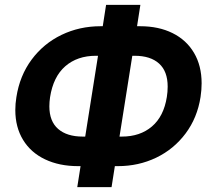

<svg xmlns="http://www.w3.org/2000/svg" viewBox="-20 -770 857 790"><path d="M452.6 -86.4 439 0H297.9L311.5 -86.4H301.3Q224.1 -86.4 165.5 -114.3Q106.9 -142.1 75 -194.3Q43 -246.6 43 -317.4Q43 -343.3 47.4 -370.1Q61 -458.5 110.1 -524.7Q159.2 -590.8 233.2 -626.5Q307.1 -662.1 394 -662.1H402.8L416.5 -750H557.6L543.9 -662.1H556.6Q632.8 -662.1 689.9 -633.8Q747.1 -605.5 778.3 -552.5Q809.6 -499.5 809.6 -427.2Q809.6 -400.4 805.2 -371.1Q792 -285.6 743.7 -220.9Q695.3 -156.2 622.8 -121.3Q550.3 -86.4 464.8 -86.4ZM330.6 -208 383.3 -540.5H374.5Q298.3 -540.5 248.8 -497.6Q199.2 -454.6 186 -370.1Q183.1 -350.6 183.1 -332.5Q183.1 -271 219.2 -239.5Q255.4 -208 320.3 -208ZM524.4 -540.5 471.7 -208H481.4Q556.2 -208 605 -249.5Q653.8 -291 666.5 -371.1Q669.9 -392.1 669.9 -413.6Q669.9 -476.6 634.5 -508.5Q599.1 -540.5 534.2 -540.5Z"/></svg>

Font: Mardoto
Style: Bold Italic
Weight: 700
Italic angle: -12°
Designer: Christian Robertson, Vahan Hovhannisyan
Foundry: Google
Version: Version 1.000